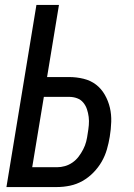

<svg xmlns="http://www.w3.org/2000/svg" viewBox="-20 -755 540 775"><path d="M6 0 127 -735H218L170 -444H259Q289 -444 317.5 -437Q346 -430 367.5 -413.5Q389 -397 403 -372.5Q417 -348 423.5 -320.5Q430 -293 429 -263Q428 -233 423 -203Q419 -178 411.5 -152Q404 -126 390.5 -102.5Q377 -79 357 -58.5Q337 -38 313 -24.5Q289 -11 262.5 -5.5Q236 0 210 0ZM110 -80H210Q226 -80 242 -84.5Q258 -89 272.5 -99Q287 -109 297.5 -123Q308 -137 316 -152.5Q324 -168 328 -184Q332 -200 334 -216Q337 -233 338.5 -250Q340 -267 338 -283Q336 -299 331 -314Q326 -329 316 -341Q306 -353 291 -358.5Q276 -364 259 -364H157Z"/></svg>

Font: Iosevka Medium Oblique
Style: Regular
Weight: 500
Italic angle: -9°
Monospace: yes
Designer: Belleve Invis
Foundry: Belleve Invis
Version: Version 32.5.0; ttfautohint (v1.8.4)